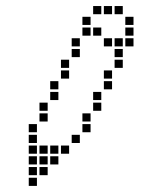

<svg xmlns="http://www.w3.org/2000/svg" viewBox="-20 -623 540 639"><path d="M75.7 -31.4V-4.3H102.9V-31.4ZM75.7 -67.1V-40H102.9V-67.1ZM75.7 -102.9V-75.7H102.9V-102.9ZM75.7 -138.6V-111.4H102.9V-138.6ZM75.7 -174.3V-147.1H102.9V-174.3ZM75.7 -210V-182.9H102.9V-210ZM111.4 -138.6V-111.4H138.6V-138.6ZM147.1 -138.6V-111.4H174.3V-138.6ZM182.9 -138.6V-111.4H210V-138.6ZM147.1 -102.9V-75.7H174.3V-102.9ZM111.4 -102.9V-75.7H138.6V-102.9ZM111.4 -67.1V-40H138.6V-67.1ZM111.4 -245.7V-218.6H138.6V-245.7ZM111.4 -281.4V-254.3H138.6V-281.4ZM147.1 -317.1V-290H174.3V-317.1ZM147.1 -352.9V-325.7H174.3V-352.9ZM182.9 -388.6V-361.4H210V-388.6ZM182.9 -424.3V-397.1H210V-424.3ZM218.6 -460V-432.9H245.7V-460ZM218.6 -495.7V-468.6H245.7V-495.7ZM254.3 -567.1V-540H281.4V-567.1ZM254.3 -531.4V-504.3H281.4V-531.4ZM290 -531.4V-504.3H317.1V-531.4ZM290 -602.9V-575.7H317.1V-602.9ZM325.7 -602.9V-575.7H352.9V-602.9ZM361.4 -602.9V-575.7H388.6V-602.9ZM397.1 -567.1V-540H424.3V-567.1ZM397.1 -531.4V-504.3H424.3V-531.4ZM397.1 -495.7V-468.6H424.3V-495.7ZM361.4 -495.7V-468.6H388.6V-495.7ZM325.7 -495.7V-468.6H352.9V-495.7ZM361.4 -460V-432.9H388.6V-460ZM361.4 -424.3V-397.1H388.6V-424.3ZM325.7 -388.6V-361.4H352.9V-388.6ZM325.7 -352.9V-325.7H352.9V-352.9ZM290 -317.1V-290H317.1V-317.1ZM290 -281.4V-254.3H317.1V-281.4ZM254.3 -245.7V-218.6H281.4V-245.7ZM254.3 -210V-182.9H281.4V-210ZM218.6 -174.3V-147.1H245.7V-174.3Z"/></svg>

Font: Gossip Icons Med Square
Style: Regular
Weight: 400
Designer: Deborah Khodanovich
Version: Version 1.001;Glyphs 3.3.1 (3343)